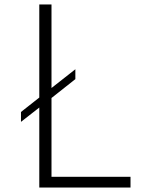

<svg xmlns="http://www.w3.org/2000/svg" viewBox="-20 -845 673 865"><path d="M157 0V-360.5L74.5 -296V-340.5L157 -405.5V-825H212V-448.5L319.5 -533V-488.5L212 -403.5V-48.5H568V0Z"/></svg>

Font: Spartan Thin Light
Style: Regular
Weight: 300
Version: Version 1.004